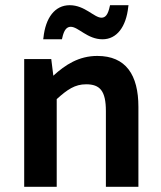

<svg xmlns="http://www.w3.org/2000/svg" viewBox="-20 -718 620 738"><path d="M198 0V-337C239 -374 268 -394 311 -394C364 -394 387 -369 387 -291V0H512V-307C512 -430 464 -503 354 -503C283 -503 231 -469 185 -427L177 -491H73V0ZM146 -567H218L219 -571C226 -604 237 -615 252 -615C281 -615 316 -567 374 -567C429 -567 465 -615 473 -692L474 -698H403L402 -694C395 -661 385 -650 370 -650C342 -650 306 -698 248 -698C191 -698 155 -650 147 -573Z"/></svg>

Font: Falling Sky
Style: Med
Weight: 500
Designer: Paul D. Hunt
Foundry: Adobe Systems Incorporated
Version: Version 1.02